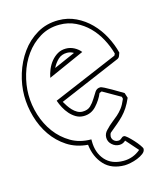

<svg xmlns="http://www.w3.org/2000/svg" viewBox="-101 -575 652 792"><g transform="rotate(-15 225.0 -178.5)"><path d="M223 -503Q263 -503 297.5 -486.5Q332 -470 359 -442.5Q386 -415 404.5 -380Q423 -345 432 -309Q430 -303 427 -295.5Q424 -288 417 -285L154 -173Q159 -164 166 -153.5Q173 -143 181.5 -134Q190 -125 200.5 -119Q211 -113 223 -113Q245 -113 257.5 -125Q270 -137 279 -152Q288 -167 296 -179Q304 -191 319 -191Q323 -191 336 -184.5Q349 -178 363.5 -169.5Q378 -161 391.5 -153Q405 -145 410 -142L417 -120Q407 -97 396.5 -81Q386 -65 373.5 -52Q361 -39 346 -26.5Q331 -14 313 1Q311 3 309.5 8Q308 13 308 16Q308 27 315.5 34Q323 41 334 41Q340 41 343 39Q346 37 348.5 35Q351 33 353.5 31Q356 29 361 29Q366 29 376.5 38.5Q387 48 398 60Q409 72 417.5 84Q426 96 426 100Q426 111 415 119.5Q404 128 389 134Q374 140 358.5 143Q343 146 334 146Q278 146 246.5 112Q215 78 209 25Q159 21 121.5 -3.5Q84 -28 58.5 -65Q33 -102 20 -147.5Q7 -193 7 -238Q7 -284 21.5 -331Q36 -378 63.5 -416.5Q91 -455 131.5 -479Q172 -503 223 -503ZM223 -484Q176 -484 139 -461.5Q102 -439 76.5 -403.5Q51 -368 38 -324Q25 -280 25 -238Q25 -194 38.5 -150.5Q52 -107 78 -72Q104 -37 141.5 -15Q179 7 228 7V15Q228 64 255.5 95.5Q283 127 334 127Q375 127 407 100L361 48Q350 59 334 59Q317 59 303 46.5Q289 34 289 16Q289 -1 302 -14Q317 -30 330 -40Q343 -50 354.5 -60Q366 -70 376.5 -83.5Q387 -97 397 -121L395 -130L320 -173L310 -169Q299 -142 277 -118Q255 -94 223 -94Q205 -94 190.5 -102.5Q176 -111 164.5 -124Q153 -137 144.5 -153Q136 -169 131 -184L409 -302L413 -310Q404 -343 387 -374.5Q370 -406 346 -430Q322 -454 291 -469Q260 -484 223 -484ZM130 -282Q133 -299 140.5 -317Q148 -335 160 -349.5Q172 -364 187.5 -373Q203 -382 223 -382Q241 -382 257.5 -373.5Q274 -365 285 -351ZM251 -356Q238 -364 223 -364Q200 -364 185 -350Q170 -336 160 -316Z"/></g></svg>

Font: RonaldsonGothicLicht
Style: Regular
Weight: 400
Designer: Mr. Robertson for MacKellar, Smiths & Jordan Co. Philadelphia
Foundry: CAT-Fonts Peter Wiegel
Version: 1.000